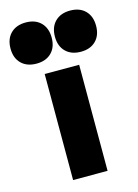

<svg xmlns="http://www.w3.org/2000/svg" viewBox="-181 -856 664 922"><g transform="rotate(-15 150.5 -395.0)"><path d="M64.9 0V-527.3H236.3V0ZM40.5 -585.4Q-6.8 -585.4 -34.4 -612.8Q-62 -640.1 -62 -687.5Q-62 -734.9 -34.4 -762.5Q-6.8 -790 40.5 -790Q87.9 -790 115.2 -762.5Q142.6 -734.9 142.6 -687.5Q142.6 -640.1 115.2 -612.8Q87.9 -585.4 40.5 -585.4ZM261.2 -585.4Q213.9 -585.4 186.3 -612.8Q158.7 -640.1 158.7 -687.5Q158.7 -734.9 186.3 -762.5Q213.9 -790 261.2 -790Q308.6 -790 335.9 -762.5Q363.3 -734.9 363.3 -687.5Q363.3 -640.1 335.9 -612.8Q308.6 -585.4 261.2 -585.4Z"/></g></svg>

Font: Schibsted Grotesk ExtraBold
Style: Regular
Weight: 800
Designer: Bakken & Baeck AS, Henrik Kongsvoll
Foundry: Schibsted ASA
Version: Version 1.100; ttfautohint (v1.8.4.7-5d5b);gftools[0.9.25]